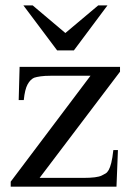

<svg xmlns="http://www.w3.org/2000/svg" viewBox="-20 -697 484 717"><path d="M127.9 -32.7H292Q342.3 -32.7 359.9 -41.5Q368.2 -45.4 374.5 -49.3Q380.9 -53.2 386 -62.3Q391.1 -71.3 395.5 -88.6Q399.9 -106 403.3 -136.7H420.4L415 0H20V-18.6L317.9 -414.1H169.9Q147 -414.1 131.6 -411.9Q116.2 -409.7 107.4 -406.7Q93.3 -400.4 83 -381.8Q72.8 -363.3 68.8 -323.2H49.8L53.2 -447.3H428.2V-429.2ZM255.9 -508.8H193.4L67.4 -676.8H102.1L224.1 -573.7L346.7 -676.8H381.3Z"/></svg>

Font: Doulos SIL Afr
Style: Regular
Weight: 400
Designer: Walt Agee, Victor Gaultney, Peter Martin, Debbi Hosken, Becca Hirsbrunner
Foundry: SIL International
Version: Version 5.000